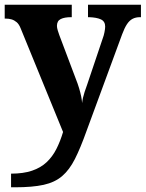

<svg xmlns="http://www.w3.org/2000/svg" viewBox="-20 -556 619 816"><path d="M27 182Q79 182 116 169.5Q153 157 178 133.5Q203 110 219.5 77.5Q236 45 248 5L68 -435Q61 -453 51 -461.5Q41 -470 29.5 -473.5Q18 -477 4 -477H0V-536H285V-483H282Q254 -483 238 -475Q222 -467 222 -446Q222 -438 225.5 -426.5Q229 -415 232 -407L301 -224Q311 -199 316.5 -180Q322 -161 325 -146.5Q328 -132 329 -118Q331 -139 339.5 -165Q348 -191 351 -198L417 -394Q421 -404 424 -419Q427 -434 427 -443Q427 -465 409 -473.5Q391 -482 358 -483H354V-536H579V-483H575Q557 -483 543.5 -476Q530 -469 519.5 -453Q509 -437 499 -410L348 0Q322 73 298.5 119.5Q275 166 244 192.5Q213 219 165.5 229.5Q118 240 44 240H27Z"/></svg>

Font: Noto Serif Gujarati
Style: Bold
Weight: 700
Version: Version 2.102